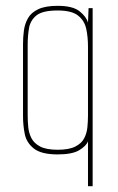

<svg xmlns="http://www.w3.org/2000/svg" viewBox="-20 -523 406 659"><path d="M282 116V-38Q276 -22 252 -7.5Q228 7 178 7Q122 7 96.5 -13Q71 -33 65 -63Q59 -93 59 -124V-372Q59 -395 62 -418Q65 -441 76 -460.5Q87 -480 111.5 -491.5Q136 -503 178 -503Q230 -503 253.5 -484Q277 -465 282 -445L284 -495H298V116ZM178 -9Q217 -9 238.5 -20Q260 -31 269 -48.5Q278 -66 280 -86.5Q282 -107 282 -127V-363Q282 -396 276 -424Q270 -452 248 -469.5Q226 -487 178 -487Q126 -487 105 -470Q84 -453 79.5 -426Q75 -399 75 -369V-127Q75 -107 77 -86.5Q79 -66 88 -48.5Q97 -31 118 -20Q139 -9 178 -9Z"/></svg>

Font: Alumni Sans Pinstripe
Style: Regular
Weight: 400
Designer: Robert E. Leuschke
Foundry: Robert E. Leuschke
Version: Version 1.010; ttfautohint (v1.8.4.7-5d5b)